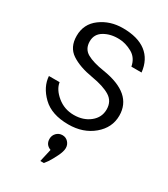

<svg xmlns="http://www.w3.org/2000/svg" viewBox="-196 -648 859 981"><g transform="rotate(30 234.0 -157.5)"><path d="M236 9Q137 9 84 -42.5Q31 -94 27 -156H90Q96 -116 138 -81.5Q180 -47 236 -47Q292 -47 330 -77.5Q368 -108 368 -155Q368 -203 330 -226.5Q292 -250 220 -262Q142 -275 94.5 -306.5Q47 -338 47 -405Q47 -475 102.5 -516Q158 -557 233 -557Q321 -557 370.5 -519Q420 -481 428 -408H368Q359 -456 320.5 -477Q282 -498 245 -499Q194 -501 156.5 -479Q119 -457 119 -414Q119 -369 154.5 -349Q190 -329 256 -319Q440 -290 440 -160Q440 -89 381.5 -40Q323 9 236 9ZM223 167Q190 155 190 120Q190 100 204 85.5Q218 71 239 71Q259 71 272.5 85.5Q286 100 286 120Q286 140 271 170.5Q256 201 242 222L227 242H206Z"/></g></svg>

Font: Oakes Grotesk Light
Style: Regular
Weight: 300
Designer: Samuel Oakes
Foundry: Samuel Oakes
Version: Version 1.000;PS 001.000;hotconv 1.0.88;makeotf.lib2.5.64775